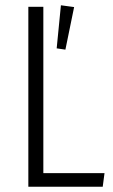

<svg xmlns="http://www.w3.org/2000/svg" viewBox="-20 -711 432 731"><path d="M229 -522 262.2 -684.1 211.9 -690.9 195.8 -526.9ZM145 -685.1V-51.8H377.9L371.1 0H87.9V-685.1Z"/></svg>

Font: Fira Sans Compressed Light
Style: Regular
Weight: 300
Width: 1
Designer: Carrois Corporate & Edenspiekermann AG
Foundry: Carrois Corporate GbR & Edenspiekermann AG
Version: Version 4.203;PS 004.203;hotconv 1.0.88;makeotf.lib2.5.64775